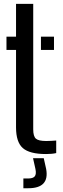

<svg xmlns="http://www.w3.org/2000/svg" viewBox="-20 -790 328 994"><path d="M13.5 -531.5V-600H63V-770H152V-120Q152 -84.5 165.8 -72.2Q179.5 -60 219.5 -60Q234.5 -60 245.5 -60.8Q256.5 -61.5 271 -62.5V2.5Q249 7.5 218.5 7.5Q133 7.5 98 -23.5Q63 -54.5 63 -130.5V-531.5ZM192 -531.5V-600H259.5V-531.5ZM101 184.5V134H126Q151 134 160 122.8Q169 111.5 163.5 85L151 29H206.5L219 85Q237 184.5 126.5 184.5Z"/></svg>

Font: Big Shoulders Stencil Text Medium
Style: Regular
Weight: 500
Designer: Patric King
Foundry: XO Type Co
Version: Version 1.000